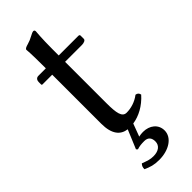

<svg xmlns="http://www.w3.org/2000/svg" viewBox="-258 -607 833 833"><g transform="rotate(-45 158.0 -191.0)"><path d="M168 96C191 96 201 110 201 131C201 157 180 171 150 171C130 171 119 167 92 157C85 164 82 171 82 183C107 194 124 200 156 200C217 200 263 169 263 126C263 88 232 64 192 64C183 64 174 65 166 67L187.9 8.4C227.4 2.6 268.1 -18.9 301 -56C299 -66.3 293 -72 283 -73C257 -53 227 -45 201 -45C174 -45 168 -75 168 -137V-390H272C282 -390 296 -394 296 -403V-423C296 -427 293 -429 288 -429H168V-468C168 -533 172 -573 172 -573C172 -579.4 169 -581.8 164.3 -581.8C159.8 -581.8 151.3 -577.9 142 -572.8C130.7 -566.5 120.5 -562.2 108 -558.7C96 -555.3 86 -551.9 86 -545C86 -533.4 89 -540 89 -429.1L43 -429C29 -429 25 -417 25 -409V-396C25 -391 26 -390 30 -390H89V-89C89 -24.8 114.4 4.2 153.2 9.2L117 96L123 102C139 97 149 96 168 96Z"/></g></svg>

Font: Libertinus Math
Style: Regular
Weight: 400
Designer: Philipp H. Poll
Foundry: Khaled Hosny
Version: Version 6.2